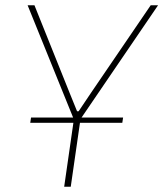

<svg xmlns="http://www.w3.org/2000/svg" viewBox="-20 -710 621 730"><path d="M290 -263H448L445 -243H284L249 0H224L259 -243H95L98 -263H258L85 -690H111L245 -356L273 -287H279L326 -357L553 -690H581Z"/></svg>

Font: Exo 2.0 Thin
Style: Italic
Weight: 250
Italic angle: -8°
Designer: Natanael Gama
Version: Version 1.001;PS 001.001;hotconv 1.0.70;makeotf.lib2.5.58329